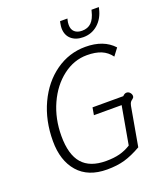

<svg xmlns="http://www.w3.org/2000/svg" viewBox="-162 -1009 961 1126"><g transform="rotate(-20 318.0 -446.0)"><path d="M68 -255Q68 -383 116.5 -487Q165 -591 249 -650.5Q333 -710 435 -710Q549 -710 610 -643L576 -598Q552 -631 516 -646Q480 -661 427 -661Q346 -661 276.5 -608Q207 -555 166 -464.5Q125 -374 125 -266Q125 -150 173.5 -94.5Q222 -39 322 -39Q371 -39 407.5 -48.5Q444 -58 477 -79L519 -316H346L354 -362H546Q558 -375 570 -375Q583 -375 591.5 -365Q600 -355 600 -344Q600 -337 596.5 -333Q593 -329 589 -326Q581 -321 576.5 -314Q572 -307 569 -293L526 -50Q468 -17 420.5 -3.5Q373 10 311 10Q193 10 130.5 -61.5Q68 -133 68 -255ZM342 -861Q342 -871 346 -893L348 -902H394L392 -894Q388 -879 388 -864Q388 -835 405 -820Q422 -805 451 -805Q487 -805 509 -826.5Q531 -848 542 -894L544 -902H590L588 -893Q575 -835 536.5 -801Q498 -767 445 -767Q398 -767 370 -792Q342 -817 342 -861Z"/></g></svg>

Font: Niramit ExtraLight
Style: Italic
Weight: 200
Italic angle: -10°
Designer: Katatrad Aksorn Co.,Ltd.
Foundry: Cadson Demak Co.,Ltd.
Version: Version 1.000; ttfautohint (v1.6)